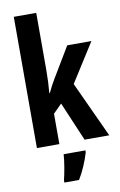

<svg xmlns="http://www.w3.org/2000/svg" viewBox="-105 -817 684 1095"><g transform="rotate(-10 237.5 -269.5)"><path d="M186 -429V-760H56V0H186V-176L236 -226L332 0H475L326 -323L468 -547H328L222 -370C210 -350 196 -324 183 -296H180C184 -339 186 -383 186 -429ZM326 72V61H200C198 101 185 173 176 208V221H261C288 177 311 123 326 72Z"/></g></svg>

Font: Noto Sans Myanmar UI ExtraCondensed
Style: Bold
Weight: 700
Width: 2
Designer: Monotype Design Team
Foundry: Monotype Imaging Inc.
Version: Version 2.103